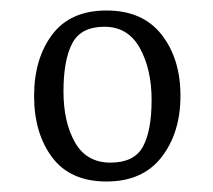

<svg xmlns="http://www.w3.org/2000/svg" viewBox="-20 -790 406 366"><path d="M79.5 -490Q45 -536 45 -607Q45 -678 79.5 -724Q114 -770 183 -770Q252 -770 288 -724Q324 -678 324 -607.5Q324 -537 288 -490.5Q252 -444 183 -444Q114 -444 79.5 -490ZM101 -616Q101 -557 123 -518.5Q145 -480 190.5 -480Q236 -480 252.5 -510.5Q269 -541 269 -599.5Q269 -658 246.5 -698.5Q224 -739 179 -739Q134 -739 117.5 -707Q101 -675 101 -616Z"/></svg>

Font: Esteban
Style: Regular
Weight: 400
Designer: Angelica Diaz Rivera
Foundry: Angelica Diaz Rivera
Version: Version 1.002